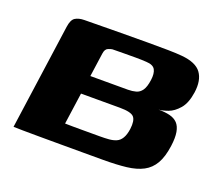

<svg xmlns="http://www.w3.org/2000/svg" viewBox="-85 -584 818 709"><g transform="rotate(20 323.5 -230.0)"><path d="M83.7 -414Q87.7 -443 101.2 -451.3Q114.7 -459.7 136.7 -460Q218.5 -461 280.5 -461.5Q342.5 -462 388.2 -462Q434 -462 466.2 -461.5Q498.5 -461 519.5 -459Q576.5 -454 597 -425.5Q617.5 -397 610.5 -348Q604.1 -304.2 584.7 -281.7Q565.2 -259.2 543.7 -251.5Q522.1 -243.8 507.2 -242.8Q533.2 -242.8 552 -238.1Q570.7 -233.4 582.2 -221.5Q593.6 -209.6 597.5 -187.8Q601.4 -166.1 596.8 -132.6Q590.8 -88.4 575.4 -61.7Q559.9 -35 534 -21.3Q508 -7.5 469.4 -2.9Q430.8 1.6 378.5 1.6Q344.1 1.6 301.1 1.6Q258.1 1.6 213.4 1.5Q168.7 1.3 129.4 1.3Q90 1.3 62.3 0.8Q34.7 0.3 25.7 0ZM375.8 -273.2Q392.8 -273.2 406.9 -277.1Q421.1 -281 430.4 -294.3Q439.8 -307.7 443.7 -336.2Q447.3 -362.8 439.3 -377.4Q431.2 -392 404.6 -393.2Q386.1 -394.5 362.1 -394.5Q338.1 -394.5 314.2 -394.3Q290.4 -394.1 271.5 -393.8Q267.5 -393.8 255.5 -389.3Q243.5 -384.8 241.2 -365.8L200.4 -76.5Q205.7 -76.5 211.9 -76.3Q218 -76.2 231.1 -76Q244.2 -75.9 269.2 -75.9Q294.1 -75.9 337.1 -75.9Q356.7 -75.9 372.8 -77.2Q388.8 -78.5 401.3 -83.9Q413.9 -89.2 422 -102.8Q430.2 -116.3 433.5 -139.8Q438 -174.1 426.2 -187.3Q414.4 -200.5 370.7 -200.5H213.5Q208.8 -200.5 207.7 -210.5Q206.5 -220.4 208.1 -234Q209.7 -247.7 211.5 -259Q213.4 -270.2 213.4 -273.2Z"/></g></svg>

Font: Genos Thin
Style: Italic
Weight: 100
Italic angle: -8°
Designer: Robert E. Leuschke
Foundry: Robert E. Leuschke
Version: Version 1.010